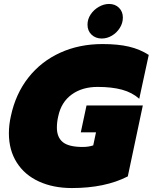

<svg xmlns="http://www.w3.org/2000/svg" viewBox="-20 -937 773 972"><path d="M423 -812Q423 -840 439 -864Q455 -888 480.5 -902.5Q506 -917 532 -917Q563 -917 582.5 -897.5Q602 -878 602 -848Q602 -820 586.5 -795.5Q571 -771 546.5 -756.5Q522 -742 495 -742Q464 -742 443.5 -761.5Q423 -781 423 -812ZM25 -262Q25 -305 35 -349Q59 -462 123.5 -544Q188 -626 284.5 -670Q381 -714 499 -714Q577 -714 632.5 -701Q688 -688 733 -659L685 -437Q649 -469 597.5 -483Q546 -497 474 -497Q396 -497 343 -458.5Q290 -420 275 -349Q268 -320 268 -291Q268 -242 298 -217.5Q328 -193 399 -193Q428 -193 452 -201L466 -267H389L418 -403H703L627 -44Q512 15 344 15Q250 15 177.5 -18Q105 -51 65 -114Q25 -177 25 -262Z"/></svg>

Font: Prompt Black
Style: Italic
Weight: 900
Italic angle: -12°
Designer: Katatrad Team
Foundry: CadsonDemak
Version: Version 1.001